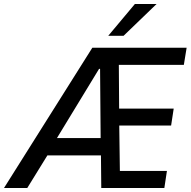

<svg xmlns="http://www.w3.org/2000/svg" viewBox="-68 -945 960 965"><path d="M-48 0 396 -705H870L856 -619H493L529 -659L531 -370L487 -399H805L792 -314H491L531 -343L535 -47L496 -86H771L758 0H441L439 -203L461 -164H142L193 -201L69 0ZM430 -599 206 -231 195 -251H456L438 -229L435 -599ZM476 -765 610 -925H719L553 -765Z"/></svg>

Font: Nunito Sans 7pt Condensed SemiBold
Style: Italic
Weight: 600
Width: 3
Italic angle: -9°
Designer: Vernon Adams
Foundry: Vernon Adams
Version: Version 3.101;gftools[0.9.27]